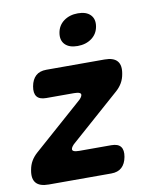

<svg xmlns="http://www.w3.org/2000/svg" viewBox="-87 -862 775 931"><g transform="rotate(-10 300.0 -396.5)"><path d="M77 0Q33 0 15 -21Q-3 -42 5 -84Q9 -108 20 -127Q31 -146 49 -162L286 -371Q297 -380 302 -387Q307 -394 308 -399Q310 -407 301.5 -411Q293 -415 275 -415H138Q105 -415 92 -432Q79 -449 85 -482Q91 -515 110 -532.5Q129 -550 162 -550H449Q493 -550 511 -529Q529 -508 521 -466Q517 -442 506 -423Q495 -404 477 -388L240 -179Q229 -170 224 -163Q219 -156 218 -151Q216 -143 224.5 -139Q233 -135 251 -135H409Q442 -135 455 -118Q468 -101 462 -68Q456 -35 437 -17.5Q418 0 385 0ZM332 -637Q291 -637 270.5 -658Q250 -679 256 -715Q262 -751 290.5 -772Q319 -793 360 -793Q401 -793 421.5 -772Q442 -751 436 -715Q430 -679 401.5 -658Q373 -637 332 -637Z"/></g></svg>

Font: Maple Mono NL ExtraBold
Style: Italic
Weight: 800
Italic angle: -10°
Monospace: yes
Designer: subframe7536
Version: Version 7.000